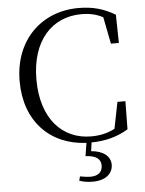

<svg xmlns="http://www.w3.org/2000/svg" viewBox="-63 -795 817 1082"><g transform="rotate(-5 345.5 -254.0)"><path d="M389 90C450 93 475 114 475 150C475 185 453 208 408 208C390 208 369 205 348 201L342 225C362 232 386 237 418 237C493 237 532 199 532 150C532 104 492 70 423 65L430 16C507 15 573 -1 638 -40L640 -199H595L565 -49C523 -27 479 -18 431 -18C270 -18 151 -140 151 -364C151 -585 270 -709 435 -709C481 -709 519 -701 557 -681L587 -529H632L629 -689C565 -727 504 -745 422 -745C213 -745 56 -596 56 -362C56 -135 197 7 401 16Z"/></g></svg>

Font: Source Han Serif KR
Style: Regular
Weight: 400
Designer: Ryoko NISHIZUKA 西塚涼子 (kana & ideographs); Frank Grießhammer (Latin, Greek & Cyrillic); Wenlong ZHANG 张文龙 (bopomofo); San
Foundry: Adobe
Version: Version 2.001;hotconv 1.1.0;makeotfexe 2.6.0